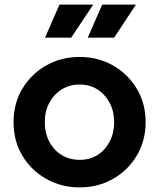

<svg xmlns="http://www.w3.org/2000/svg" viewBox="-20 -804 692 836"><path d="M327 12Q406 12 471 -24.5Q536 -61 575 -125.5Q614 -190 614 -272Q614 -354 575.5 -418Q537 -482 472 -519Q407 -556 327 -556Q246 -556 181 -519Q116 -482 77.5 -418Q39 -354 39 -272Q39 -190 77.5 -126Q116 -62 181.5 -25Q247 12 327 12ZM327 -108Q283 -108 248.5 -129Q214 -150 194.5 -187.5Q175 -225 175 -272Q175 -319 194.5 -356Q214 -393 248.5 -414.5Q283 -436 327 -436Q371 -436 404.5 -414.5Q438 -393 457.5 -356Q477 -319 477 -272Q477 -225 457.5 -187.5Q438 -150 404.5 -129Q371 -108 327 -108ZM176 -640H290L386 -784H239ZM362 -640H477L572 -784H425Z"/></svg>

Font: Plus Jakarta Sans
Style: Bold
Weight: 700
Designer: Gumpita Rahayu
Foundry: Tokotype
Version: Version 2.004; ttfautohint (v1.8.3)